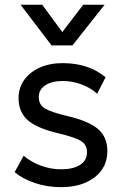

<svg xmlns="http://www.w3.org/2000/svg" viewBox="-20 -777 525 812"><path d="M238 14.5Q179.5 14.5 128 -2.8Q76.5 -20 42 -49L80 -118.5Q112 -91 154 -76Q196 -61 238 -61Q289.5 -61 318.8 -79.8Q348 -98.5 348 -133Q348 -165 323 -180.5Q298 -196 230 -212.5Q140 -233 99.2 -267.2Q58.5 -301.5 58.5 -362.5Q58.5 -405.5 82.2 -438.8Q106 -472 148 -491Q190 -510 244.5 -510Q354.5 -510 426.5 -450.5L391 -380.5Q364.5 -405 325.2 -419.8Q286 -434.5 245 -434.5Q200 -434.5 172 -416.5Q144 -398.5 144 -366.5Q144 -333 171.2 -317.5Q198.5 -302 262 -287Q353.5 -266 393.8 -232Q434 -198 434 -138Q434 -68.5 380 -27Q326 14.5 238 14.5ZM198 -585 67 -757H158.5L243.5 -641.5L332 -757H422.5L286.5 -585Z"/></svg>

Font: Geologica Light
Style: Regular
Weight: 300
Designer: Sindre Bremnes, Frode Helland
Foundry: Monokrom Skriftforlag AS
Version: Version 1.010; ttfautohint (v1.8.4.7-5d5b);gftools[0.9.28]